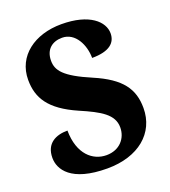

<svg xmlns="http://www.w3.org/2000/svg" viewBox="-134 -823 825 931"><g transform="rotate(-20 278.0 -357.0)"><path d="M261 10C422 10 525 -77 525 -206C525 -304 480 -370 344 -428C210 -485 182 -524 182 -574C182 -632 219 -661 270 -661C338 -661 374 -586 374 -519C465 -519 499 -553 499 -601C499 -661 434 -724 289 -724C151 -724 46 -648 46 -525C46 -431 88 -361 225 -301C327 -257 387 -223 387 -156C387 -100 347 -52 279 -52C209 -52 142 -106 141 -229C82 -229 27 -205 27 -129C27 -70 73 10 261 10Z"/></g></svg>

Font: Noto Serif Hebrew SemiCondensed ExtraBold
Style: Regular
Weight: 800
Width: 4
Designer: Monotype Design Team
Foundry: Monotype Imaging Inc.
Version: Version 2.004